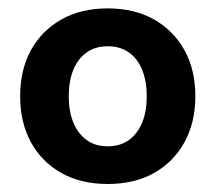

<svg xmlns="http://www.w3.org/2000/svg" viewBox="-20 -761 521 465"><path d="M240.7 -315.4Q176.3 -315.4 128.7 -342Q81.1 -368.7 54.9 -416.5Q28.8 -464.4 28.8 -527.8Q28.8 -591.8 54.9 -639.4Q81.1 -687 128.7 -713.9Q176.3 -740.7 240.7 -740.7Q305.7 -740.7 353 -713.9Q400.4 -687 426.8 -639.4Q453.1 -591.8 453.1 -527.8Q453.1 -464.4 426.8 -416.5Q400.4 -368.7 353 -342Q305.7 -315.4 240.7 -315.4ZM240.7 -406.7Q271.5 -406.7 292.5 -422.1Q313.5 -437.5 324.5 -464.6Q335.4 -491.7 335.4 -527.8Q335.4 -564 324.5 -591.3Q313.5 -618.7 292.5 -633.8Q271.5 -648.9 240.7 -648.9Q210.4 -648.9 189.5 -633.8Q168.5 -618.7 157.5 -591.6Q146.5 -564.5 146.5 -527.8Q146.5 -491.7 157.5 -464.6Q168.5 -437.5 189.5 -422.1Q210.4 -406.7 240.7 -406.7Z"/></svg>

Font: Inter 20pt
Style: Bold
Weight: 700
Version: Version 4.001;git-66647c0bb